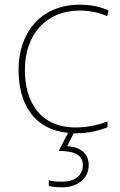

<svg xmlns="http://www.w3.org/2000/svg" viewBox="-20 -558 512 818"><path d="M302 10C357 10 405 -2 438 -16V-41C399 -25 350 -15 302 -15C150 -15 86 -125 86 -261C86 -409 175 -513 319 -513C357 -513 397 -507 437 -489L442 -514C405 -530 367 -538 319 -538C157 -538 59 -422 59 -261C59 -116 124 -6 270 8L230 85C301 85 333 104 333 146C333 191 296 216 245 216C220 216 205 215 188 210V234C203 238 220 240 245 240C310 240 358 203 358 145C358 97 324 68 266 65L294 10C297 10 299 10 302 10Z"/></svg>

Font: Noto Sans Canadian Aboriginal Thin
Style: Regular
Weight: 100
Designer: Monotype Design Team, Typotheque's Kevin King
Foundry: Monotype Imaging Inc.
Version: Version 2.004